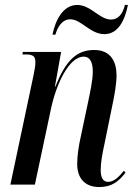

<svg xmlns="http://www.w3.org/2000/svg" viewBox="-20 -746 548 776"><path d="M402 -608C458 -608 485 -665 497 -726H485C476 -691 459 -667 429 -667C382 -667 347 -726 292 -726C235 -726 204 -665 192 -606H204C211 -632 229 -668 264 -668C309 -668 344 -608 402 -608ZM381 10C430 10 459 -11 487 -48L481 -56C460 -31 441 -11 417 -11C397 -11 387 -27 387 -59C387 -90 394 -127 403 -168L434 -320C443 -362 451 -408 451 -442C451 -496 428 -544 361 -544C293 -544 247 -506 204 -396H202L227 -536H72L71 -526H84C118 -526 123 -515 123 -493C123 -481 120 -464 116 -444L22 0H121L186 -306C207 -406 259 -517 318 -517C351 -517 355 -481 355 -455C355 -421 343 -368 338 -343L308 -201C297 -153 292 -114 292 -83C292 -25 324 10 381 10Z"/></svg>

Font: Noto Serif Display ExtraCondensed Medium
Style: Italic
Weight: 500
Width: 2
Italic angle: -12°
Designer: Monotype Design Team
Foundry: Monotype Imaging Inc.
Version: Version 2.009